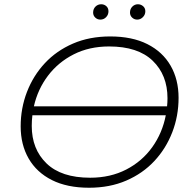

<svg xmlns="http://www.w3.org/2000/svg" viewBox="-20 -876 899 901"><path d="M398 5Q295 5 223.5 -31Q152 -67 114.5 -132Q77 -197 77 -283Q77 -368 106.5 -444.5Q136 -521 190.5 -579.5Q245 -638 322.5 -671.5Q400 -705 497 -705Q600 -705 671.5 -669Q743 -633 780.5 -568Q818 -503 818 -417Q818 -332 788.5 -255.5Q759 -179 704.5 -120.5Q650 -62 572.5 -28.5Q495 5 398 5ZM403 -42Q498 -42 572.5 -80.5Q647 -119 694.5 -185.5Q742 -252 758 -335H132Q129 -310 129 -285Q129 -176 198.5 -109Q268 -42 403 -42ZM139 -377H764Q766 -396 766 -415Q766 -524 696.5 -591Q627 -658 492 -658Q399 -658 326 -621Q253 -584 205 -520.5Q157 -457 139 -377ZM624 -784Q610 -784 600 -793.5Q590 -803 590 -817Q590 -834 601 -845Q612 -856 627 -856Q641 -856 651.5 -847Q662 -838 662 -823Q662 -807 650.5 -795.5Q639 -784 624 -784ZM451 -784Q437 -784 427 -793.5Q417 -803 417 -817Q417 -834 428 -845Q439 -856 455 -856Q469 -856 479 -847Q489 -838 489 -823Q489 -807 478 -795.5Q467 -784 451 -784Z"/></svg>

Font: Montserrat Light
Style: Italic
Weight: 300
Italic angle: -11.3°
Designer: Julieta Ulanovsky
Foundry: Julieta Ulanovsky
Version: Version 9.000; ttfautohint (v1.8.4.7-5d5b)